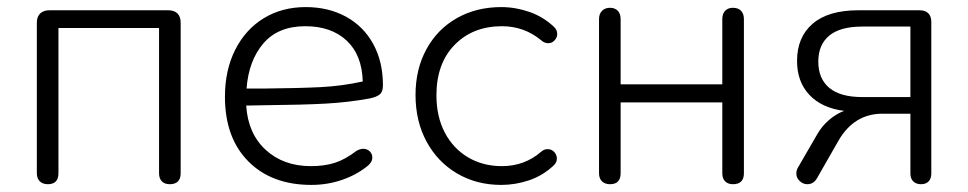

<svg xmlns="http://www.w3.org/2000/svg" viewBox="-20 -514 2733 542"><path d="M84 -25V-450Q84 -467 93.5 -476Q103 -485 119 -485H455Q472 -485 481 -476Q490 -467 490 -450V-25Q490 6 459 6Q445 6 437 -2Q429 -10 429 -25V-435H145V-25Q145 6 115 6Q101 6 92.5 -2Q84 -10 84 -25Z M615 -241Q615 -316 644 -373.5Q673 -431 724.5 -462.5Q776 -494 843 -494Q907 -494 956.5 -467Q1006 -440 1033.5 -390Q1061 -340 1061 -273Q1061 -255 1052 -247.5Q1043 -240 1023 -236Q963 -225 899 -221.5Q835 -218 731 -217L675 -216Q680 -137 730 -91Q780 -45 858 -45Q896 -45 925.5 -54.5Q955 -64 986 -88Q997 -94 1005 -94Q1016 -94 1023.5 -87Q1031 -80 1031 -69Q1031 -56 1017 -45Q986 -20 945 -6Q904 8 859 8Q747 8 681 -58.5Q615 -125 615 -241ZM722 -264Q824 -265 884.5 -268Q945 -271 1004 -284Q1002 -359 958.5 -399.5Q915 -440 842 -440Q765 -440 723.5 -391.5Q682 -343 676 -264Z M1153 -246Q1153 -319 1184 -375.5Q1215 -432 1270 -463Q1325 -494 1395 -494Q1435 -494 1474 -480.5Q1513 -467 1543 -439Q1553 -430 1553 -418Q1553 -408 1545.5 -400Q1538 -392 1528 -392Q1517 -392 1508 -400Q1460 -440 1397 -440Q1315 -440 1263.5 -387.5Q1212 -335 1212 -245Q1212 -185 1235.5 -140Q1259 -95 1301 -70Q1343 -45 1397 -45Q1461 -45 1508 -86Q1516 -93 1526 -93Q1537 -93 1544.5 -85Q1552 -77 1552 -66Q1552 -55 1542 -46Q1512 -18 1473.5 -5Q1435 8 1395 8Q1325 8 1270 -24.5Q1215 -57 1184 -114.5Q1153 -172 1153 -246Z M1671 -25V-460Q1671 -475 1679.5 -483.5Q1688 -492 1702 -492Q1716 -492 1724 -483.5Q1732 -475 1732 -460V-276H2019V-460Q2019 -475 2027 -483.5Q2035 -492 2049 -492Q2064 -492 2072 -483.5Q2080 -475 2080 -460V-25Q2080 6 2049 6Q2035 6 2027 -2Q2019 -10 2019 -25V-225H1732V-25Q1732 6 1702 6Q1688 6 1679.5 -2Q1671 -10 1671 -25Z M2550 -24V-193H2471Q2391 -193 2347 -117L2287 -12Q2277 6 2259 6Q2247 6 2237.5 -3Q2228 -12 2228 -24Q2228 -33 2232 -40L2287 -135Q2300 -158 2320.5 -175.5Q2341 -193 2363 -201Q2300 -209 2265 -246Q2230 -283 2230 -342Q2230 -409 2274 -447Q2318 -485 2403 -485H2576Q2592 -485 2600.5 -476.5Q2609 -468 2609 -452V-24Q2609 -10 2601.5 -2Q2594 6 2580 6Q2566 6 2558 -2Q2550 -10 2550 -24ZM2550 -240V-439H2414Q2352 -439 2321 -413.5Q2290 -388 2290 -340Q2290 -292 2321 -266Q2352 -240 2414 -240Z"/></svg>

Font: SN Pro Light
Style: Regular
Weight: 300
Designer: Tobias Whetton
Foundry: Supernotes
Version: Version 1.002